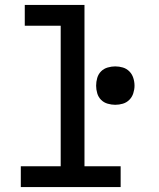

<svg xmlns="http://www.w3.org/2000/svg" viewBox="-20 -755 640 775"><path d="M64 0V-84H225V-651H80V-735H321V-84H467V0ZM445 -332Q430 -332 414.5 -336.5Q399 -341 388 -352Q377 -363 372.5 -378.5Q368 -394 368 -409Q368 -425 372.5 -440.5Q377 -456 388 -467Q399 -478 414.5 -482.5Q430 -487 445 -487Q461 -487 476 -482.5Q491 -478 502 -467Q513 -456 518 -440.5Q523 -425 523 -409Q523 -394 518 -378.5Q513 -363 502 -352Q491 -341 476 -336.5Q461 -332 445 -332Z"/></svg>

Font: Iosevka Custom Medium Extended
Style: Regular
Weight: 500
Width: 7
Monospace: yes
Designer: Belleve Invis
Foundry: Belleve Invis
Version: Version 11.2.4; ttfautohint (v1.8.4)